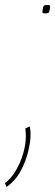

<svg xmlns="http://www.w3.org/2000/svg" viewBox="-97 -550 222 773"><path d="M5 -33 23 -41Q25 -30 25.5 -21.5Q26 -13 26 -5Q26 18 17 57.5Q8 97 -13 137Q-34 177 -71 203L-77 187Q-53 170 -34 138Q-15 106 -4 69Q7 32 7 -1Q7 -9 6.5 -17.5Q6 -26 5 -33ZM74 -506Q76 -523 79 -526.5Q82 -530 92 -530Q100 -530 102.5 -528.5Q105 -527 105 -520Q102 -503 99.5 -499.5Q97 -496 85 -496Q77 -496 75 -498Q73 -500 74 -506Z"/></svg>

Font: Georama Condensed Thin
Style: Italic
Weight: 100
Width: 3
Italic angle: -9°
Designer: Jean-Baptiste Levee
Foundry: Production Type
Version: Version 1.000